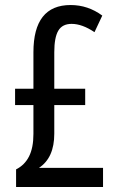

<svg xmlns="http://www.w3.org/2000/svg" viewBox="-20 -744 469 764"><path d="M261 -724Q330 -724 387 -682L356 -616Q307 -649 265 -649Q228 -649 212 -622Q196 -595 196 -536V-391H319V-326H196V-212Q196 -116 135 -76H390V0H44V-70Q78 -87 95.5 -121.5Q113 -156 113 -211V-326H40V-391H113V-536Q113 -724 261 -724Z"/></svg>

Font: Noto Sans Thai ExtCond
Style: Regular
Weight: 400
Width: 2
Designer: Monotype Design Team
Foundry: Monotype Imaging Inc.
Version: Version 2.002; ttfautohint (v1.8.4.7-5d5b)